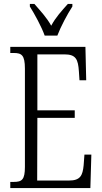

<svg xmlns="http://www.w3.org/2000/svg" viewBox="-20 -951 516 971"><path d="M206 -771H270C287 -816 321 -880 346 -918V-931H323C291 -895 262 -864 239 -821C215 -864 185 -895 154 -931H131V-918C155 -880 190 -816 206 -771ZM32 0H437L442 -169H407L403 -115C398 -63 386 -38 329 -38H168L169 -355H358V-393H169V-676H306C364 -676 375 -651 379 -590L382 -545H416L412 -714H32V-683H49C89 -683 106 -673 106 -604V-107C106 -42 91 -31 49 -31H32Z"/></svg>

Font: Noto Serif Thai ExtraCondensed Light
Style: Regular
Weight: 300
Width: 2
Designer: Monotype Design Team
Foundry: Monotype Imaging Inc.
Version: Version 2.002